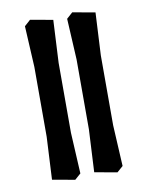

<svg xmlns="http://www.w3.org/2000/svg" viewBox="-86 -722 680 888"><g transform="rotate(-10 254.5 -277.5)"><path d="M212.9 -440.9V-112.8L223.1 80.1L194.8 105L88.9 85.9L99.1 -113.8V-441.9L88.9 -634.8L117.2 -660.2L223.1 -641.1ZM411.1 -440.9V-112.8L421.4 80.1L393.1 105L287.1 85.9L297.4 -113.8V-441.9L287.1 -634.8L315.4 -660.2L421.4 -641.1Z"/></g></svg>

Font: Sura
Style: Bold
Weight: 700
Designer: Carolina Giovagnoli
Foundry: Huerta Tipografica
Version: Version 1.002;PS 001.002;hotconv 1.0.70;makeotf.lib2.5.58329